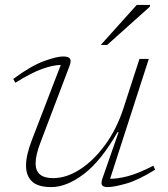

<svg xmlns="http://www.w3.org/2000/svg" viewBox="-20 -752 686 782"><path d="M397.5 -26 463 -213.5H458.5Q391 -95.5 321 -42.8Q251 10 189 10Q134.5 10 110.2 -13.2Q86 -36.5 86 -77.5Q86 -120 110 -182L227.5 -487.5Q196 -487 152.2 -471.5Q108.5 -456 42.5 -415L34 -430.5Q106.5 -484 158.8 -503Q211 -522 237 -522Q259.5 -522 265.2 -512.8Q271 -503.5 263 -483L145.5 -173.5Q125 -120.5 125 -86.5Q125 -26.5 196 -26.5Q251.5 -26.5 307.2 -63Q363 -99.5 409.5 -163.8Q456 -228 483 -311.5L548 -512H586L428.5 -24Q458 -23.5 500 -34.2Q542 -45 604.5 -77L612 -61Q542 -17.5 492.5 -3.8Q443 10 419 10Q400.5 10 395.5 2Q390.5 -6 397.5 -26ZM390.5 -569 537 -732H591.5L589.5 -724L416.5 -569Z"/></svg>

Font: Newsreader 6pt ExtraLight
Style: Italic
Weight: 275
Italic angle: -17°
Designer: Hugues Gentile
Foundry: Production Type
Version: Version 1.003; ttfautohint (v1.8.3)